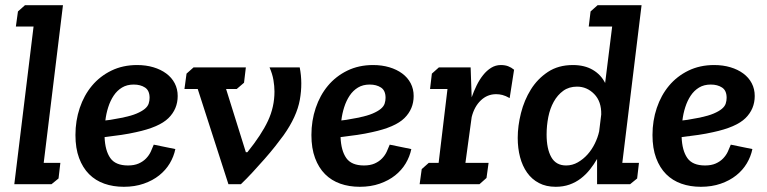

<svg xmlns="http://www.w3.org/2000/svg" viewBox="-20 -708 2949 738"><path d="M49 -664 76 -688H222L148 -82H212L205 -22L178 0H35L109 -606H41Z M472 -72Q496 -72 513 -79.5Q530 -87 541.5 -99Q553 -111 559.5 -125Q566 -139 571 -152L654 -135Q648 -106 632.5 -80Q617 -54 592 -34Q567 -14 532.5 -2Q498 10 456 10Q415 10 381 -2Q347 -14 322.5 -38.5Q298 -63 284 -100.5Q270 -138 270 -189Q270 -244 286.5 -293Q303 -342 333.5 -378.5Q364 -415 408 -436.5Q452 -458 507 -458Q541 -458 569.5 -449.5Q598 -441 619 -425.5Q640 -410 651.5 -388Q663 -366 663 -339Q663 -289 627.5 -254Q592 -219 503 -200Q477 -194 446.5 -189.5Q416 -185 382 -181Q384 -129 404 -100.5Q424 -72 472 -72ZM452 -256Q485 -263 505 -271.5Q525 -280 536.5 -289.5Q548 -299 551.5 -310Q555 -321 555 -332Q555 -360 537.5 -371.5Q520 -383 494 -383Q468 -383 449 -371.5Q430 -360 417 -340.5Q404 -321 396 -296Q388 -271 385 -245Q405 -247 421.5 -250.5Q438 -254 452 -256Z M918 -390 890 -366H849L925 -123H931Q985 -190 1010 -243.5Q1035 -297 1035 -356Q1035 -377 1031 -400.5Q1027 -424 1016 -449H1132Q1144 -389 1132.5 -324.5Q1121 -260 1070 -188Q1057 -170 1038 -146Q1019 -122 997 -97Q975 -72 951.5 -46.5Q928 -21 906 0H858L740 -366H689L697 -425L724 -449H925Z M1379 -72Q1403 -72 1420 -79.5Q1437 -87 1448.5 -99Q1460 -111 1466.5 -125Q1473 -139 1478 -152L1561 -135Q1555 -106 1539.5 -80Q1524 -54 1499 -34Q1474 -14 1439.5 -2Q1405 10 1363 10Q1322 10 1288 -2Q1254 -14 1229.5 -38.5Q1205 -63 1191 -100.5Q1177 -138 1177 -189Q1177 -244 1193.5 -293Q1210 -342 1240.5 -378.5Q1271 -415 1315 -436.5Q1359 -458 1414 -458Q1448 -458 1476.5 -449.5Q1505 -441 1526 -425.5Q1547 -410 1558.5 -388Q1570 -366 1570 -339Q1570 -289 1534.5 -254Q1499 -219 1410 -200Q1384 -194 1353.5 -189.5Q1323 -185 1289 -181Q1291 -129 1311 -100.5Q1331 -72 1379 -72ZM1359 -256Q1392 -263 1412 -271.5Q1432 -280 1443.5 -289.5Q1455 -299 1458.5 -310Q1462 -321 1462 -332Q1462 -360 1444.5 -371.5Q1427 -383 1401 -383Q1375 -383 1356 -371.5Q1337 -360 1324 -340.5Q1311 -321 1303 -296Q1295 -271 1292 -245Q1312 -247 1328.5 -250.5Q1345 -254 1359 -256Z M1667 -449H1789L1793 -334Q1801 -357 1812 -379.5Q1823 -402 1837 -419.5Q1851 -437 1868 -447.5Q1885 -458 1905 -458Q1921 -458 1933 -453.5Q1945 -449 1956 -440L1939 -331Q1923 -340 1911 -343Q1899 -346 1887 -346Q1853 -346 1828 -322Q1803 -298 1793 -258L1769 -82H1858L1850 -24L1823 0H1593L1601 -58L1628 -82H1666L1700 -366H1633L1640 -425Z M2250 -664 2277 -688H2446L2372 -82H2436L2429 -22L2402 0H2275V-97Q2263 -76 2247.5 -56.5Q2232 -37 2212.5 -22Q2193 -7 2169 1.5Q2145 10 2116 10Q2079 10 2051.5 -4.5Q2024 -19 2006 -44.5Q1988 -70 1979 -104Q1970 -138 1970 -178Q1970 -224 1982.5 -273.5Q1995 -323 2020.5 -364Q2046 -405 2086 -431.5Q2126 -458 2182 -458Q2227 -458 2258.5 -439.5Q2290 -421 2306 -389L2333 -606H2243ZM2198 -375Q2167 -375 2145 -359Q2123 -343 2108.5 -317Q2094 -291 2087.5 -258Q2081 -225 2081 -191Q2081 -136 2099 -104Q2117 -72 2156 -72Q2180 -72 2201 -84Q2222 -96 2238.5 -114.5Q2255 -133 2266.5 -156.5Q2278 -180 2283 -203L2291 -268Q2292 -318 2264 -346.5Q2236 -375 2198 -375Z M2690 -72Q2714 -72 2731 -79.5Q2748 -87 2759.5 -99Q2771 -111 2777.5 -125Q2784 -139 2789 -152L2872 -135Q2866 -106 2850.5 -80Q2835 -54 2810 -34Q2785 -14 2750.5 -2Q2716 10 2674 10Q2633 10 2599 -2Q2565 -14 2540.5 -38.5Q2516 -63 2502 -100.5Q2488 -138 2488 -189Q2488 -244 2504.5 -293Q2521 -342 2551.5 -378.5Q2582 -415 2626 -436.5Q2670 -458 2725 -458Q2759 -458 2787.5 -449.5Q2816 -441 2837 -425.5Q2858 -410 2869.5 -388Q2881 -366 2881 -339Q2881 -289 2845.5 -254Q2810 -219 2721 -200Q2695 -194 2664.5 -189.5Q2634 -185 2600 -181Q2602 -129 2622 -100.5Q2642 -72 2690 -72ZM2670 -256Q2703 -263 2723 -271.5Q2743 -280 2754.5 -289.5Q2766 -299 2769.5 -310Q2773 -321 2773 -332Q2773 -360 2755.5 -371.5Q2738 -383 2712 -383Q2686 -383 2667 -371.5Q2648 -360 2635 -340.5Q2622 -321 2614 -296Q2606 -271 2603 -245Q2623 -247 2639.5 -250.5Q2656 -254 2670 -256Z"/></svg>

Font: Zilla Slab SemiBold
Style: Regular
Weight: 600
Designer: Typotheque.com
Foundry: Typotheque type foundry
Version: Version 1.0; 2017